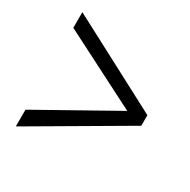

<svg xmlns="http://www.w3.org/2000/svg" viewBox="-124 -684 748 755"><g transform="rotate(30 250.0 -307.0)"><path d="M42 -496V-567L466 -344V-296L40 -47V-123L389 -319Z"/></g></svg>

Font: Inconsolata
Style: Regular
Weight: 400
Designer: Raph Levien, Kirill Tkachev
Foundry: Cyreal
Version: Version 1.013